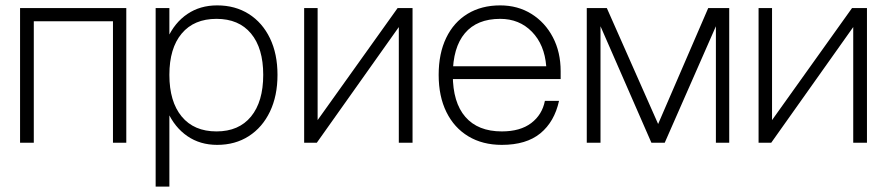

<svg xmlns="http://www.w3.org/2000/svg" viewBox="-20 -530 3294 713"><path d="M54.5 -500V0H105.5V-451H399.5V0H449V-500Z M558 -500V163H609V-500ZM576 -252Q576 -174 602.2 -115.5Q628.5 -57 675.8 -24.5Q723 8 786.5 8Q853.5 8 904 -24.5Q954.5 -57 982.5 -115.5Q1010.5 -174 1010.5 -252Q1010.5 -330 982.5 -388Q954.5 -446 904 -478Q853.5 -510 786.5 -510Q723 -510 675.8 -478Q628.5 -446 602.2 -388Q576 -330 576 -252ZM957.5 -252Q957.5 -152.5 912.2 -97.2Q867 -42 784 -42Q700.5 -42 654.8 -97.2Q609 -152.5 609 -252Q609 -351 654.8 -405.5Q700.5 -460 784 -460Q867 -460 912.2 -405.5Q957.5 -351 957.5 -252Z M1159.5 -500H1109.5V0H1156.5L1461 -429.5V0H1512V-500H1456.5L1159.5 -84Z M1609 -252Q1609 -172 1637.8 -113.8Q1666.5 -55.5 1719.2 -23.8Q1772 8 1843.5 8Q1934.5 8 1986.8 -35Q2039 -78 2056 -155.5H2003.5Q1993.5 -104 1952.8 -73Q1912 -42 1843.5 -42Q1755 -42 1708.2 -95.8Q1661.5 -149.5 1661.5 -252Q1661.5 -353.5 1706.5 -406.8Q1751.5 -460 1837.5 -460Q1908.5 -460 1955.2 -412.2Q2002 -364.5 2008.5 -284H1653V-236.5H2062V-265.5Q2062 -336.5 2033.2 -391.5Q2004.5 -446.5 1953.8 -478.2Q1903 -510 1837.5 -510Q1768 -510 1716.5 -478.8Q1665 -447.5 1637 -389.5Q1609 -331.5 1609 -252Z M2448.5 0 2638.5 -432.5V0H2688V-500H2610L2424 -69.5L2233.5 -500H2159V0H2210V-432.5L2399 0Z M2847 -500H2797V0H2844L3148.5 -429.5V0H3199.5V-500H3144L2847 -84Z"/></svg>

Font: Overused Grotesk Light
Style: Regular
Weight: 300
Designer: RandomMaerks
Version: Version 0.005